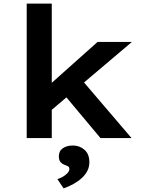

<svg xmlns="http://www.w3.org/2000/svg" viewBox="-20 -760 798 1057"><path d="M255 -147 220 -264 517 -529H706ZM127 0V-740H265V0ZM533 0 313 -263 411 -343 704 0ZM330 277 296 226Q310 222 325 213.5Q340 205 351 193.5Q362 182 362 170Q362 161 356.5 157Q351 153 339 149Q321 142 312.5 131.5Q304 121 304 101Q304 71 326 56Q348 41 381 41Q418 41 445 64.5Q472 88 472 133Q472 159 461 180.5Q450 202 430.5 220Q411 238 385 252.5Q359 267 330 277Z"/></svg>

Font: Lexend Exa SemiBold
Style: Regular
Weight: 600
Designer: Bonnie Shaver-Troup, Thomas Jockin
Foundry: Lexend
Version: Version 1.007